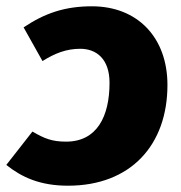

<svg xmlns="http://www.w3.org/2000/svg" viewBox="-49 -571 576 610"><path d="M243 -551C157 -551 93 -529 26 -484L86 -377C126 -402 162 -416 206 -416C257 -416 299 -384 299 -308C299 -201 259 -121 161 -121C116 -121 92 -131 54 -153L-29 -47C20 -8 78 19 167 19C367 19 483 -111 483 -301C483 -452 388 -551 243 -551Z"/></svg>

Font: Fira Sans ExtraBold
Style: Italic
Weight: 800
Italic angle: -8°
Designer: bBox Type GmbH & Carrois Corporate GbR & Edenspiekermann AG
Foundry: bBox Type GmbH & Carrois Corporate GbR & Edenspiekermann AG
Version: Version 4.301;PS 004.301;hotconv 1.0.88;makeotf.lib2.5.64775